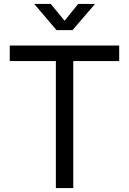

<svg xmlns="http://www.w3.org/2000/svg" viewBox="-20 -960 658 980"><path d="M29.8 -648.4V-727.5H588.4V-648.4H354V0H265.1V-648.4ZM239.3 -939.9 309.6 -854 378.9 -939.9H463.9V-938.5L350.1 -806.2H268.6L155.8 -938.5V-939.9Z"/></svg>

Font: Inter 28pt
Style: Regular
Weight: 400
Designer: Rasmus Andersson
Foundry: rsms
Version: Version 4.001;git-66647c0bb